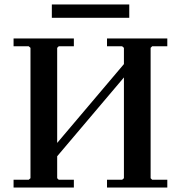

<svg xmlns="http://www.w3.org/2000/svg" viewBox="-20 -843 813 863"><path d="M461 0V-35H529L537 -42V-628L529 -635H461V-670H732V-635H664L657 -628V-42L664 -35H732V0ZM41 0V-35H109L117 -42V-628L109 -635H41V-670H312V-635H244L237 -628V-42L244 -35H312V0ZM217 -117V-177L554 -575V-515ZM213 -823H561V-763H213Z"/></svg>

Font: Brygada 1918 SemiBold
Style: Regular
Weight: 600
Designer: Mateusz Machalski | Borys Kosmynka | Przemek Hoffer
Foundry: NIEPODLEGLA 2018
Version: Version 3.006